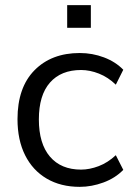

<svg xmlns="http://www.w3.org/2000/svg" viewBox="-20 -717 535 746"><path d="M48 0ZM290 9Q216 9 161.5 -23Q107 -55 77.5 -114Q48 -173 48 -254Q48 -377 114 -444Q180 -511 290 -511Q339 -511 384 -494Q429 -477 459 -446L430 -388Q400 -417 364.5 -431Q329 -445 295 -445Q217 -445 174 -396Q131 -347 131 -253Q131 -159 174 -108.5Q217 -58 295 -58Q328 -58 363.5 -71.5Q399 -85 430 -114L459 -57Q428 -25 382 -8Q336 9 290 9ZM241 -609V-697H333V-609Z"/></svg>

Font: Winston
Style: Regular
Weight: 400
Designer: Original fonts by Vernon Adams / Changes by Cristiano Sobral
Foundry: Original fonts by Vernon Adams / Changes by Cristiano Sobral
Version: Version 2.503;July 17, 2020;FontCreator 13.0.0.2655 64-bit